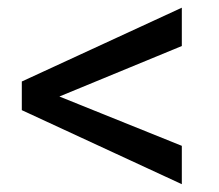

<svg xmlns="http://www.w3.org/2000/svg" viewBox="-20 -572 563 494"><path d="M132.8 -323.7 447.8 -196.8V-98.1L36.1 -288.6V-362.3L447.8 -552.2V-453.6Z"/></svg>

Font: Roboto2
Style: Regular
Weight: 400
Designer: Google
Foundry: Google
Version: Version 2.000981-w3; 2014; ttfautohint (v1.1) -l 5 -r 24 -G 